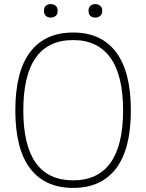

<svg xmlns="http://www.w3.org/2000/svg" viewBox="-20 -909 715 939"><path d="M228 -823Q214 -823 204.5 -831Q195 -839 195 -856Q195 -873 204.5 -881Q214 -889 228 -889Q242 -889 252 -881Q262 -873 262 -856Q262 -839 252 -831Q242 -823 228 -823ZM446 -823Q432 -823 422.5 -831Q413 -839 413 -856Q413 -873 422.5 -881Q432 -889 446 -889Q459 -889 469.5 -881Q480 -873 480 -856Q480 -839 469.5 -831Q459 -823 446 -823ZM338 10Q200 10 127.5 -85Q55 -180 55 -369Q55 -559 127.5 -654.5Q200 -750 338 -750Q475 -750 547.5 -654Q620 -558 620 -369Q620 -180 547.5 -85Q475 10 338 10ZM338 -27Q459 -27 520.5 -113Q582 -199 582 -369Q582 -540 520 -626.5Q458 -713 338 -713Q94 -713 94 -369Q94 -27 338 -27Z"/></svg>

Font: Encode Sans Narrow
Style: Thin
Weight: 250
Designer: Pablo Impallari, Andres Torresi
Foundry: Pablo Impallari, Andres Torresi
Version: Version 1.000; ttfautohint (v1.00) -l 8 -r 50 -G 200 -x 14 -